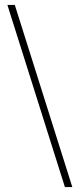

<svg xmlns="http://www.w3.org/2000/svg" viewBox="-20 -743 323 778"><path d="M273 15H243L10 -723H40Z"/></svg>

Font: Kalnia Thin
Style: Regular
Weight: 100
Version: Version 1.105